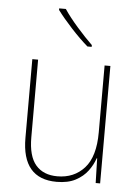

<svg xmlns="http://www.w3.org/2000/svg" viewBox="-54 -808 622 860"><g transform="rotate(5 256.5 -377.5)"><path d="M428 -528V0H408L405 -111H403Q393 -81 372.5 -53.5Q352 -26 318 -8Q284 10 233 10Q77 10 77 -174V-528H103V-179Q103 -94 137 -54.5Q171 -15 234 -15Q309 -15 355.5 -66.5Q402 -118 402 -227V-528ZM207 -765Q231 -729 268 -687Q305 -645 337 -614V-606H318Q282 -637 242.5 -680Q203 -723 177 -758V-765Z"/></g></svg>

Font: Noto Sans Khmer UI SemiCondensed Thin
Style: Regular
Weight: 100
Width: 4
Designer: Danh Hong and the Monotype Design Team
Foundry: Monotype Imaging Inc.
Version: Version 2.002; ttfautohint (v1.8.4.7-5d5b)